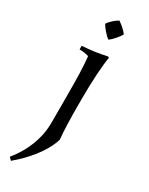

<svg xmlns="http://www.w3.org/2000/svg" viewBox="-229 -711 749 967"><g transform="rotate(30 145.5 -227.5)"><path d="M32 215C97 161 168 81 192 0C187 -54 185 -104 185 -221C185 -338 191 -428 200 -481L193 -485C146 -474 99 -468 51 -465V-444C67 -444 89 -441 105 -436C111 -375 113 -329 113 -190V-53C113 40 76 128 17 200ZM206 -620C196 -637 166 -661 152 -670C135 -661 107 -637 98 -620C107 -603 135 -570 152 -559C169 -570 197 -603 206 -620Z"/></g></svg>

Font: Almendra
Style: Regular
Weight: 400
Designer: Ana Sanfelippo
Foundry: Ana Sanfelippo
Version: Version 1.003